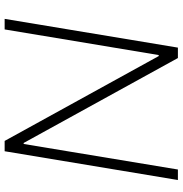

<svg xmlns="http://www.w3.org/2000/svg" viewBox="-0 -766 767 806"><g transform="rotate(90 383.0 -363.5)"><path d="M736.2 -727.3 615.4 0H572.1L215.9 -646.7H211.6L104 0H59.7L180.4 -727.3H224.1L580.6 -79.9H584.9L692.1 -727.3Z"/></g></svg>

Font: Inter UI Extra Light
Style: Italic
Weight: 200
Italic angle: -9.39999°
Designer: Rasmus Andersson
Foundry: rsms
Version: 3.2;8d6f07862